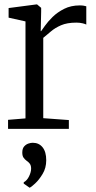

<svg xmlns="http://www.w3.org/2000/svg" viewBox="-20 -584 436 870"><path d="M16.5 0V-41L95.5 -47.5V-487L19 -504V-547.5L145 -564H148L166.5 -548.5V-531.5L164.5 -443H166.5Q170.5 -448.5 183.5 -467Q196.5 -485.5 218.2 -507Q240 -528.5 270.8 -544Q301.5 -559.5 341.5 -559.5Q352 -559.5 359.2 -558.2Q366.5 -557 371 -555.5V-472.5Q368 -475 355 -478.2Q342 -481.5 326 -481.5Q284 -481.5 256.5 -469.5Q229 -457.5 210.2 -441.2Q191.5 -425 176 -412.5V-48.5L292 -40V0ZM189.5 142Q189.5 177 173.2 204Q157 231 139 247.5Q121 264 115 266.5H114L87.5 248V242Q102.5 234 111.8 214.8Q121 195.5 121 180Q121 165.5 114.5 157.2Q108 149 100 144Q92.5 138.5 86.8 130.5Q81 122.5 81 107Q81 89 89.5 79.5Q98 70 108.8 66.5Q119.5 63 127 63H129Q156.5 63 173 83.5Q189.5 104 189.5 142Z"/></svg>

Font: Merriweather 24pt SemiCondensed Light
Style: Regular
Weight: 300
Width: 4
Designer: Eben Sorkin
Foundry: Eben Sorkin
Version: Version 2.100